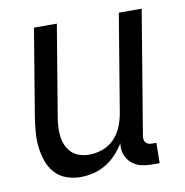

<svg xmlns="http://www.w3.org/2000/svg" viewBox="-65 -583 630 653"><g transform="rotate(-10 250.0 -256.0)"><path d="M163 8Q137 8 113.5 -0.5Q90 -9 74 -27Q58 -45 50 -68Q42 -91 39 -116Q36 -141 38 -167Q40 -193 44 -219L94 -520H173L121 -208Q118 -191 117 -174Q116 -157 118 -140.5Q120 -124 126.5 -109Q133 -94 144.5 -83Q156 -72 172 -67Q188 -62 205 -62Q228 -62 251.5 -70.5Q275 -79 292 -97Q309 -115 318 -137.5Q327 -160 331 -183L387 -520H466L395 -93Q394 -86 395 -80Q396 -74 399.5 -70Q403 -66 408.5 -64Q414 -62 421 -62H436L435 8H409Q389 8 370.5 3.5Q352 -1 338 -13.5Q324 -26 318 -44Q312 -62 315 -82Q303 -62 286.5 -44.5Q270 -27 250 -15Q230 -3 207.5 2.5Q185 8 163 8Z"/></g></svg>

Font: Iosevka Web
Style: Italic
Weight: 400
Italic angle: -9°
Monospace: yes
Designer: Belleve Invis
Foundry: Belleve Invis
Version: Version 28.0.3; ttfautohint (v1.8.3)